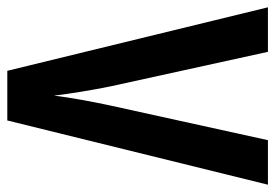

<svg xmlns="http://www.w3.org/2000/svg" viewBox="-134 -620 754 526"><g transform="rotate(90 243.0 -357.0)"><path d="M486 -714H364L269 -282C259 -236 247 -171 242 -128C237 -171 226 -237 217 -281L122 -714H0L174 0H310Z"/></g></svg>

Font: Noto Sans Myanmar UI ExtraCondensed SemiBold
Style: Regular
Weight: 600
Width: 2
Designer: Monotype Design Team
Foundry: Monotype Imaging Inc.
Version: Version 2.103